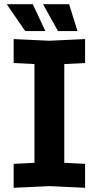

<svg xmlns="http://www.w3.org/2000/svg" viewBox="-20 -890 470 914"><path d="M45 4V-110L144 -115V-585L45 -590V-704L215 -696L385 -704V-590L286 -585V-115L385 -110V4L215 -4ZM309 -870 349 -742H256L185 -870ZM136 -870 196 -742H100L12 -870Z"/></svg>

Font: Tektur SemiBold
Style: Regular
Weight: 600
Designer: Adam Jagosz
Foundry: Adam Jagosz
Version: Version 1.005;gftools[0.9.30]